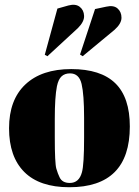

<svg xmlns="http://www.w3.org/2000/svg" viewBox="-20 -776 583 806"><path d="M333 -197V-282Q333 -379 322.5 -423.5Q312 -468 274 -468Q252 -468 238.5 -455.5Q225 -443 219 -414Q210 -369 210 -277V-199Q210 -90 216.5 -68Q223 -46 230 -32Q241 -8 273 -8Q312 -8 324 -53Q333 -85 333 -197ZM525 -245Q525 10 271 10Q146 10 82 -54Q18 -118 18 -237.5Q18 -357 86.5 -421.5Q155 -486 279 -486Q403 -486 464 -426.5Q525 -367 525 -245ZM316 -547 379 -738 426 -748Q457 -755 473.5 -740.5Q490 -726 490 -701.5Q490 -677 461 -651L327 -540ZM168 -546 221 -740 267 -753Q297 -761 314.5 -747.5Q332 -734 333 -709.5Q334 -685 307 -658L179 -540Z"/></svg>

Font: Abril Fatface
Style: Regular
Weight: 400
Designer: Veronika Burian, Jos Scaglione
Foundry: TypeTogether
Version: Version 1.001